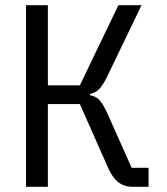

<svg xmlns="http://www.w3.org/2000/svg" viewBox="-20 -718 640 738"><path d="M80 -698H164V-390H287L435 -698H524L391 -422Q374 -387 359 -373.5Q344 -360 326 -357V-352Q349 -348 363.5 -332Q378 -316 396 -275L486 -73H551V0H488Q458 0 435 -17.5Q412 -35 395 -74L287 -318H164V0H80Z"/></svg>

Font: Lilex
Style: Regular
Weight: 400
Monospace: yes
Designer: Mike Abbink, Paul van der Laan, Pieter van Rosmalen, Mikhael Khrustik
Foundry: Mikhael Khrustik
Version: Version 2.510